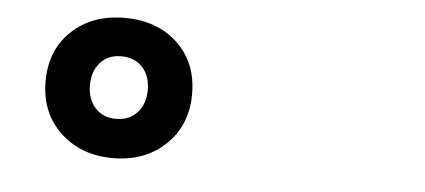

<svg xmlns="http://www.w3.org/2000/svg" viewBox="-35 -961 1070 483"><g transform="rotate(5 500.0 -719.0)"><path d="M129.5 -847.5Q181 -896 263 -896Q345 -896 396.5 -847.5Q448 -799 448 -720Q448 -641 396 -591.5Q344 -542 263 -542Q182 -542 130 -591.5Q78 -641 78 -720Q78 -799 129.5 -847.5ZM190 -720Q190 -685 209.5 -663Q229 -641 262.5 -641Q296 -641 316 -663Q336 -685 336 -720.5Q336 -756 316 -777.5Q296 -799 262.5 -799Q229 -799 209.5 -777Q190 -755 190 -720Z"/></g></svg>

Font: Laila
Style: Bold
Weight: 700
Designer: Hitesh Malaviya
Foundry: Indian Type Foundry
Version: Version 1.302;PS 1.0;hotconv 1.0.78;makeotf.lib2.5.61930; tt